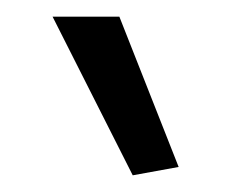

<svg xmlns="http://www.w3.org/2000/svg" viewBox="-20 -828 297 230"><path d="M139 -618 43 -808H123L194 -628Z"/></svg>

Font: Encode Sans Wide
Style: Light
Weight: 300
Designer: Pablo Impallari, Andres Torresi
Foundry: Pablo Impallari, Andres Torresi
Version: Version 1.000; ttfautohint (v1.00) -l 8 -r 50 -G 200 -x 14 -